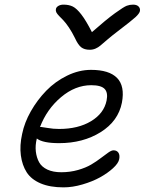

<svg xmlns="http://www.w3.org/2000/svg" viewBox="-20 -829 622 825"><path d="M551.8 -809.1Q567.9 -809.1 575.7 -800.8Q583.5 -792.5 581.1 -780.8Q578.6 -770.5 562.3 -755.4Q545.9 -740.2 484.9 -693.8Q462.9 -677.2 441.2 -658.7Q419.4 -640.1 410.9 -632.8Q402.3 -625.5 390.9 -620.4Q379.4 -615.2 365.2 -615.2Q342.8 -615.2 329.1 -625.7Q315.4 -636.2 301.8 -666Q289.6 -690.9 275.9 -711.2Q262.2 -731.4 252.2 -741.7Q242.2 -752 233.9 -760.5Q225.6 -769 222.2 -775.6Q218.8 -782.2 220.2 -790Q221.7 -798.3 231 -803.7Q240.2 -809.1 252.9 -809.1Q276.4 -809.1 293 -800.8Q309.6 -792.5 329.6 -766.6Q349.6 -740.7 375 -690.9Q436.5 -745.1 474.4 -772.5Q512.2 -799.8 524.9 -804.4Q537.6 -809.1 551.8 -809.1ZM252.9 -23.9Q194.8 -23.9 154.5 -41Q114.3 -58.1 94.7 -88.6Q75.2 -119.1 69.6 -161.4Q64 -203.6 75.2 -253.9Q85 -302.2 112.5 -350.8Q140.1 -399.4 178.7 -439.2Q217.3 -479 268.3 -503.9Q319.3 -528.8 371.1 -528.8Q449.2 -528.8 483.2 -493.9Q517.1 -459 503.9 -388.2Q488.3 -308.6 412.6 -261.2Q336.9 -213.9 233.9 -213.9Q163.6 -213.9 138.2 -233.9Q130.9 -204.1 134 -177.7Q137.2 -151.4 148.2 -131.6Q159.2 -111.8 183.6 -100.3Q208 -88.9 243.2 -88.9Q281.2 -88.9 315.2 -98.6Q349.1 -108.4 372.1 -122.1Q395 -135.7 413.1 -149.7Q431.2 -163.6 445.1 -173.3Q459 -183.1 467.8 -183.1Q481.9 -183.1 488.8 -172.9Q495.6 -162.6 492.2 -145Q488.8 -127.4 465.6 -106.2Q442.4 -85 409.7 -66.9Q377 -48.8 334.2 -36.4Q291.5 -23.9 252.9 -23.9ZM158.2 -283.2Q162.1 -283.2 185.3 -279.1Q208.5 -274.9 233.9 -274.9Q315.9 -274.9 371.3 -308.3Q426.8 -341.8 438 -397Q444.8 -430.7 429.7 -446.8Q414.6 -462.9 372.1 -462.9Q303.2 -462.9 242.2 -411.4Q181.2 -359.9 151.9 -283.2Z"/></svg>

Font: Shantell Sans Bouncy
Style: Italic
Weight: 300
Italic angle: -11.31°
Designer: Stephen Nixon, Anya Danilova, Shantell Martin
Foundry: Arrow Type
Version: Version 1.006;[9816181b4]